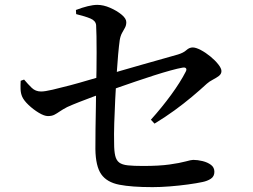

<svg xmlns="http://www.w3.org/2000/svg" viewBox="-20 -783 1040 789"><path d="M607 -14Q521 -14 470 -24Q419 -34 396 -67Q373 -100 372 -170Q372 -206 372.5 -252Q373 -298 374 -343.5Q375 -389 375 -423Q376 -456 376.5 -493.5Q377 -531 377 -567.5Q377 -604 376.5 -634Q376 -664 375 -680Q373 -698 351.5 -707Q330 -716 293 -725L292 -742Q318 -752 340.5 -757.5Q363 -763 380 -763Q405 -763 432.5 -751Q460 -739 479.5 -723Q499 -707 499 -692Q499 -679 493.5 -669Q488 -659 481.5 -647.5Q475 -636 472 -618Q469 -597 465.5 -559Q462 -521 459 -473.5Q456 -426 453.5 -375Q451 -324 449.5 -277Q448 -230 449 -193Q449 -162 453.5 -143Q458 -124 470 -115Q482 -106 505.5 -103.5Q529 -101 568 -101Q634 -101 676.5 -107Q719 -113 742.5 -119.5Q766 -126 774 -126Q792 -126 812.5 -121Q833 -116 847 -105.5Q861 -95 861 -77Q861 -58 846.5 -48.5Q832 -39 812 -35Q789 -30 752.5 -25Q716 -20 677.5 -17Q639 -14 607 -14ZM600 -291Q645 -341 683 -393Q721 -445 743 -488Q748 -497 744.5 -502Q741 -507 730 -505Q712 -502 681 -493.5Q650 -485 612.5 -473Q575 -461 537 -448Q499 -435 466 -423.5Q433 -412 411 -403Q388 -395 360 -384.5Q332 -374 305 -363.5Q278 -353 256 -343Q237 -333 225.5 -325Q214 -317 203.5 -311.5Q193 -306 177 -306Q162 -306 139.5 -319.5Q117 -333 97.5 -351.5Q78 -370 71 -386Q65 -400 64.5 -417Q64 -434 65 -451L79 -456Q95 -437 110.5 -422Q126 -407 149 -407Q164 -407 196.5 -414.5Q229 -422 268.5 -432.5Q308 -443 344.5 -454Q381 -465 404 -471Q434 -480 475.5 -492Q517 -504 562.5 -517Q608 -530 647.5 -541Q687 -552 711 -559Q734 -566 746 -577Q758 -588 772 -588Q785 -588 805 -577.5Q825 -567 844.5 -551Q864 -535 877 -518.5Q890 -502 890 -491Q890 -479 879.5 -471Q869 -463 854.5 -455.5Q840 -448 830 -439Q803 -414 769 -385.5Q735 -357 696.5 -329Q658 -301 615 -275Z"/></svg>

Font: Noto Serif TC SemiBold
Style: Regular
Weight: 600
Version: Version 2.002-H1;hotconv 1.1.0;makeotfexe 2.6.0